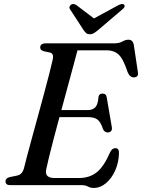

<svg xmlns="http://www.w3.org/2000/svg" viewBox="-20 -914 702 948"><path d="M382 0H30.5Q17.5 0 12.2 -5.2Q7 -10.5 7 -18.5Q7 -34 27.5 -39.5L61.5 -46.5Q76 -49 84.2 -57Q92.5 -65 98 -82Q102 -100 112.5 -139.2Q123 -178.5 137.2 -230.8Q151.5 -283 167.2 -340.2Q183 -397.5 197.5 -451.8Q212 -506 223.2 -549.5Q234.5 -593 239.5 -616.5Q248 -649.5 227 -654.5L196.5 -661Q178.5 -666 178.5 -679Q178.5 -700 206.5 -700H543.5Q568.5 -700 584.2 -709Q600 -718 614 -718Q635.5 -718 640.5 -693.5L660.5 -560Q666 -534 643.5 -532Q622 -530 610 -558Q589 -623 566 -644.2Q543 -665.5 508.5 -665.5H362.5Q354.5 -635 341.8 -587.8Q329 -540.5 313.8 -484.5Q298.5 -428.5 283 -370.5H414.5Q437 -370.5 450.5 -384.2Q464 -398 466.5 -437Q470.5 -452 485.5 -452Q504.5 -452 507 -433L532 -287Q534.5 -273 528.5 -266.8Q522.5 -260.5 513 -260Q497 -259.5 489 -275.5Q477.5 -311 461.8 -323.2Q446 -335.5 417 -335.5H273.5Q258 -278.5 244.5 -226.8Q231 -175 221.5 -136.2Q212 -97.5 208.5 -79Q198 -35 249.5 -35H369.5Q422 -35 457.8 -63.5Q493.5 -92 524 -163Q534 -182.5 549 -182.5Q568 -182.5 567.5 -159Q566.5 -112.5 549.2 -73.2Q532 -34 503.8 -10Q475.5 14 442.5 14Q427 14 414 7Q401 0 382 0ZM465.5 -766.5Q453.5 -756.5 444.2 -750.8Q435 -745 423.5 -745Q411.5 -745 405.2 -750.8Q399 -756.5 392 -766.5L326 -868Q321 -875 323.5 -881.2Q326 -887.5 331 -891Q343.5 -898.5 357.5 -888.5L444 -823L564.5 -888.5Q585 -898.5 593 -891Q596.5 -887.5 595 -881.2Q593.5 -875 584.5 -868Z"/></svg>

Font: Fraunces 9pt
Style: Italic
Weight: 400
Italic angle: -16°
Version: Version 1.000;[b76b70a41]